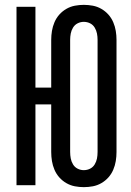

<svg xmlns="http://www.w3.org/2000/svg" viewBox="-20 -763 540 791"><path d="M325 8Q307 8 288.5 4.5Q270 1 253.5 -8.5Q237 -18 224.5 -32Q212 -46 204.5 -63.5Q197 -81 194 -99.5Q191 -118 191 -137V-333H126V0H48V-735H126V-402H191V-599Q191 -617 194 -635.5Q197 -654 204.5 -671.5Q212 -689 224.5 -703Q237 -717 253.5 -726.5Q270 -736 288.5 -739.5Q307 -743 325 -743Q344 -743 362.5 -739.5Q381 -736 397.5 -726.5Q414 -717 426.5 -703Q439 -689 446.5 -671.5Q454 -654 457 -635.5Q460 -617 460 -599V-137Q460 -118 457 -99.5Q454 -81 446.5 -63.5Q439 -46 426.5 -32Q414 -18 397.5 -8.5Q381 1 362.5 4.5Q344 8 325 8ZM325 -62Q339 -62 351 -68Q363 -74 370 -85.5Q377 -97 379.5 -110Q382 -123 382 -137V-599Q382 -612 379.5 -625Q377 -638 370 -649.5Q363 -661 351 -667Q339 -673 325 -673Q312 -673 300 -667Q288 -661 281 -649.5Q274 -638 271.5 -625Q269 -612 269 -599V-137Q269 -123 271.5 -110Q274 -97 281 -85.5Q288 -74 300 -68Q312 -62 325 -62Z"/></svg>

Font: Iosevka Term SS14
Style: Regular
Weight: 400
Monospace: yes
Designer: Belleve Invis
Foundry: Belleve Invis
Version: Version 24.1.1; ttfautohint (v1.8.4)